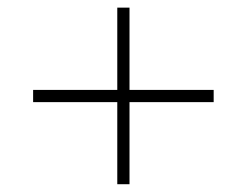

<svg xmlns="http://www.w3.org/2000/svg" viewBox="-20 -554 640 498"><path d="M284.2 -76.2V-289.1H65.9V-320.8H284.2V-534.2H315.9V-320.8H534.2V-289.1H315.9V-76.2Z"/></svg>

Font: Fin Serif Display
Style: Italic
Weight: 400
Designer: J. Blake Harris
Version: Version 1.006;FEAKit 1.0